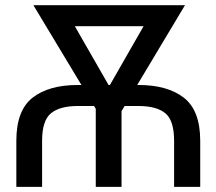

<svg xmlns="http://www.w3.org/2000/svg" viewBox="-20 -732 847 752"><path d="M144.9 0H44V-180.4Q44 -299.7 107.6 -349.4Q171.2 -399.1 284.1 -399.1H299L110.8 -711.6H704.5L517.4 -399.1H522.7Q635.7 -399.1 699.9 -349.4Q764.2 -299.7 764.2 -180.4V0H661.9V-180.4Q661.9 -260.3 627.5 -288.5Q593 -316.8 522.7 -316.8H468L456 -296.5V0H355.1V-305.8L348.4 -316.8H284.1Q214.8 -316.8 179.9 -288.5Q144.9 -260.3 144.9 -180.4ZM405.2 -399.1H410.5L542.3 -629.3H273.1Z"/></svg>

Font: Interface
Style: Regular
Weight: 400
Designer: Rasmus Andersson
Foundry: rsms
Version: Version 1.8